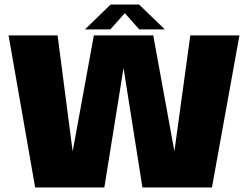

<svg xmlns="http://www.w3.org/2000/svg" viewBox="-20 -832 1108 852"><path d="M136 0H443L532 -554H524.5L612 0H920.5L1042.5 -675H824.5L748.5 -121.5H761L660 -675H396.5L295.5 -121.5H307.5L235.5 -675H18ZM357 -701.5H469.5L534 -773.5L598 -701.5H711.5L597 -812H471Z"/></svg>

Font: Anybody UltraCondensed Thin ExtraBold
Style: Regular
Weight: 800
Version: Version 1.111